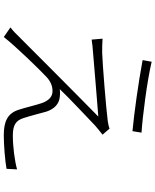

<svg xmlns="http://www.w3.org/2000/svg" viewBox="79 -894 841 1040"><g transform="rotate(90 500.0 -373.5)"><path d="M314 -774 305 -725C427 -702 594 -679 690 -670L698 -719C608 -725 420 -749 314 -774ZM709 -508 676 -546C667 -542 649 -538 634 -536C563 -527 330 -508 267 -506C238 -506 212 -506 189 -508L194 -449C216 -452 239 -455 270 -457C333 -462 527 -479 611 -485C509 -386 199 -76 166 -43C152 -28 137 -16 128 -9L180 27C229 -36 356 -167 395 -203C417 -224 442 -237 473 -237C504 -237 524 -216 537 -182C548 -151 563 -87 573 -57C593 10 642 27 713 27C766 27 852 20 894 12L897 -45C852 -32 772 -22 714 -22C656 -22 632 -39 619 -80C607 -116 593 -173 584 -204C570 -246 543 -275 498 -277C491 -278 472 -278 462 -276C506 -323 627 -436 660 -468C669 -475 695 -498 709 -508Z"/></g></svg>

Font: Noto Sans CJK JP Light
Style: Regular
Weight: 300
Designer: Ryoko NISHIZUKA (kana & ideographs); Paul D. Hunt (Latin, Greek & Cyrillic); Wenlong ZHANG (bopomofo); Sandoll Communica
Foundry: Adobe Systems Incorporated
Version: Version 1.004;PS 1.004;hotconv 1.0.82;makeotf.lib2.5.63406